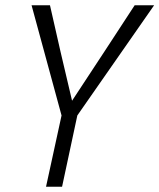

<svg xmlns="http://www.w3.org/2000/svg" viewBox="-20 -710 606 730"><path d="M214 -271 100 -690H170L210 -514L254 -327L377 -514L492 -690H566L274 -271L216 0H155Z"/></svg>

Font: Decalotype Light Italic
Style: Regular
Weight: 300
Italic angle: -12°
Designer: Alfredo Marco Pradil
Foundry: Alfredo Marco Pradil
Version: Version 1.0